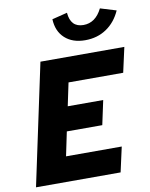

<svg xmlns="http://www.w3.org/2000/svg" viewBox="-101 -1020 852 1093"><g transform="rotate(-10 325.5 -474.0)"><path d="M17 0 166 -700H651L619 -556H303L275 -423H480L450 -283H245L216 -144H538L506 0ZM439 -776Q366 -776 322 -816Q278 -856 275 -926L363 -948Q370 -863 444 -863Q514 -863 552 -940L644 -912Q615 -847 562 -811.5Q509 -776 439 -776Z"/></g></svg>

Font: Red Hat Mono
Style: Bold Italic
Weight: 700
Italic angle: -12°
Monospace: yes
Designer: Pentagram, MCKL
Foundry: Pentagram, MCKL
Version: Version 1.023; ttfautohint (v1.8.3)